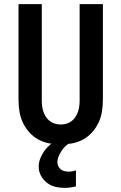

<svg xmlns="http://www.w3.org/2000/svg" viewBox="-20 -690 590 933"><path d="M275 12Q247 12 218.5 6.5Q190 1 165.5 -12.5Q141 -26 122 -47.5Q103 -69 91 -94.5Q79 -120 74.5 -148.5Q70 -177 70 -205V-670H183V-205Q183 -191 184.5 -176.5Q186 -162 190.5 -148.5Q195 -135 202.5 -123Q210 -111 221.5 -102Q233 -93 247 -89Q261 -85 275 -85Q289 -85 303 -89Q317 -93 328.5 -102Q340 -111 347.5 -123Q355 -135 359.5 -148.5Q364 -162 365.5 -176.5Q367 -191 367 -205V-670H480V-205Q480 -177 475.5 -148.5Q471 -120 459 -94.5Q447 -69 428 -47.5Q409 -26 384.5 -12.5Q360 1 331.5 6.5Q303 12 275 12ZM293 223Q270 223 248 217.5Q226 212 208 198Q190 184 179 163.5Q168 143 168 120Q168 99 176 79Q184 59 196.5 42Q209 25 225.5 11.5Q242 -2 261 -12H327V0Q313 7 301 17.5Q289 28 280.5 41Q272 54 265.5 68.5Q259 83 259 99Q259 109 263.5 118Q268 127 275.5 133Q283 139 293 141.5Q303 144 313 144Q322 144 331 142.5Q340 141 349 138V216Q336 219 321.5 221Q307 223 293 223Z"/></svg>

Font: Lode
Style: Bold
Weight: 700
Monospace: yes
Designer: Belleve Invis
Foundry: Belleve Invis
Version: Version 29.2.0; ttfautohint (v1.8.3)